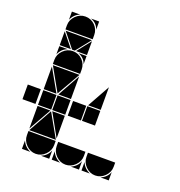

<svg xmlns="http://www.w3.org/2000/svg" viewBox="-121 -760 809 861"><g transform="rotate(20 284.0 -329.5)"><path d="M142 -492Q169 -492 188 -473Q207 -454 207 -427V-407H77V-427Q77 -453 96.5 -472.5Q116 -492 142 -492ZM142 -657Q169 -657 188 -638Q207 -619 207 -592V-572H77V-592Q77 -618 96.5 -637.5Q116 -657 142 -657ZM284 -2Q258 -2 238.5 -21.5Q219 -41 219 -67V-87H349V-67Q349 -41 329.5 -21.5Q310 -2 284 -2ZM426 -2Q400 -2 380.5 -21.5Q361 -41 361 -67V-87H491V-67Q491 -41 471.5 -21.5Q452 -2 426 -2ZM142 -2Q116 -2 96.5 -21.5Q77 -41 77 -67V-87H207V-67Q207 -41 187.5 -21.5Q168 -2 142 -2ZM79 -92 142 -205 206 -92ZM206 -402 142 -290 79 -402ZM205 -567 149 -497H136L80 -567ZM282 -212H219V-282H282ZM140 -212H77V-282H140ZM65 -212H3V-282H65ZM207 -212H145V-282H207ZM77 -287V-395L138 -287ZM77 -207H138L77 -99ZM207 -207V-99L147 -207ZM207 -287H147L207 -395ZM77 -497V-563L130 -497ZM207 -497H155L207 -563ZM219 -42Q231 -14 259 -2H219ZM361 -42Q373 -14 401 -2H361ZM77 -42Q89 -14 117 -2H77ZM77 -492H117Q103 -487 93 -477Q83 -467 77 -453ZM310 -2Q324 -8 334 -18Q344 -28 349 -42V-2ZM452 -2Q466 -8 476 -18Q486 -28 491 -42V-2ZM77 -657H117Q103 -652 93 -642Q83 -632 77 -618ZM168 -2Q182 -8 192 -18Q202 -28 207 -42V-2ZM207 -492V-453Q197 -482 168 -492ZM207 -657V-618Q197 -647 168 -657ZM349 -212H287V-282H349ZM349 -287H289L349 -395Z"/></g></svg>

Font: CAT DyFa
Style: Regular
Weight: 400
Designer: Peter Wiegel
Foundry: Peter Wiegel
Version: Version 1.001; ttfautohint (v1.3)